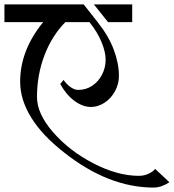

<svg xmlns="http://www.w3.org/2000/svg" viewBox="-34 -709 785 867"><path d="M-14 -689H344L407 -609Q457 -546 480 -484Q503 -422 503 -366Q503 -330 485.5 -297.5Q468 -265 438.5 -245.5Q409 -226 377 -226Q339 -226 301.5 -254Q264 -282 238 -330L253 -348Q268 -327 285.5 -315Q303 -303 319 -303Q354 -303 382 -321.5Q410 -340 426.5 -371.5Q443 -403 443 -440Q443 -474 424.5 -519Q406 -564 370 -609H261Q200 -547 166.5 -458.5Q133 -370 133 -271Q133 -195 206.5 -111Q280 -27 388.5 29Q497 85 593 85Q615 85 634.5 76.5Q654 68 667 54L731 114Q694 138 660 138Q456 138 256 -20Q157 -97 107 -178Q57 -259 57 -340Q57 -482 161 -609H-14ZM390 -689H563V-609H454Z"/></svg>

Font: Amita
Style: Regular
Weight: 400
Designer: Eduardo Rodriguez Tunni, Modular Infotech, Brian J. Bonislawsky
Foundry: Eduardo Rodriguez Tunni, Modular Infotech, Brian J. Bonislawsky
Version: Version 1.004